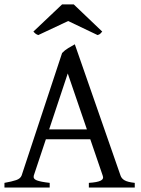

<svg xmlns="http://www.w3.org/2000/svg" viewBox="-20 -842 635 862"><path d="M200.7 -261.2H370.1L284.2 -512.2ZM378.9 0V-21Q417 -23.4 432.1 -31Q447.3 -38.6 440.9 -54.2L385.3 -216.8H186L131.8 -54.2Q127.4 -39.1 145.3 -32.2Q163.1 -25.4 203.1 -21V0H0V-21Q33.2 -26.9 52.5 -33.4Q71.8 -40 77.1 -54.2L258.8 -604Q270 -616.2 286.6 -626.2Q303.2 -636.2 315.9 -643.1L521 -54.2Q525.4 -40.5 539.3 -32.5Q553.2 -24.4 585 -21V0ZM439 -700.2Q433.1 -693.4 429.7 -690.2Q426.3 -687 418 -684.6L286.1 -747.6L151.9 -684.6Q147.9 -686 145.3 -687.3Q142.6 -688.5 140.4 -690.2Q138.2 -691.9 135.7 -694.3Q133.3 -696.8 129.9 -700.2L258.8 -822.3H311Z"/></svg>

Font: Akkhara
Style: Regular
Weight: 400
Designer: J. Victor Gaultney
Version: Version 1.00 June 13, 2006, initial release